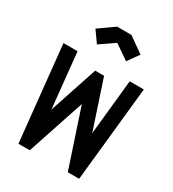

<svg xmlns="http://www.w3.org/2000/svg" viewBox="-169 -781 788 875"><g transform="rotate(30 225.0 -343.5)"><path d="M263.2 -687 344.2 -629.9 302.2 -570.8 225.6 -623.5 148.9 -570.8 106.9 -629.9 188 -687ZM65.4 0 13.7 -500H87.9L117.7 -210L201.7 -463.4H248.5L332.5 -210L362.3 -500H436.5L384.8 0H325.2L225.1 -301.3L125 0Z"/></g></svg>

Font: Anka/Coder Narrow
Style: Regular
Weight: 400
Width: 3
Monospace: yes
Version: Version 001.100